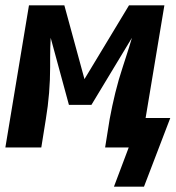

<svg xmlns="http://www.w3.org/2000/svg" viewBox="-29 -550 655 716"><path d="M508 146H396L451 0H363L380 -106Q389 -155 401 -204Q413 -253 429 -301L440 -335Q446 -354 452 -372.5Q458 -391 463 -409L312 -159H228L160 -409Q159 -390 158.5 -372Q158 -354 158 -336V-300Q158 -252 154 -203Q150 -154 142 -106L125 0H-9L79 -530H211L286 -255L452 -530H584L514 -110H606Z"/></svg>

Font: Iosevka Curly XBdEx
Style: Italic
Weight: 800
Width: 7
Italic angle: -9°
Monospace: yes
Designer: Belleve Invis
Foundry: Belleve Invis
Version: Version 11.1.0; ttfautohint (v1.8.3)